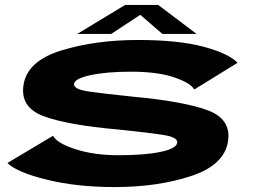

<svg xmlns="http://www.w3.org/2000/svg" viewBox="-20 -753 1050 778"><path d="M444.5 5Q291.5 5 170.2 -24.8Q49 -54.5 10 -92.5L195 -203Q210 -173 285.5 -148.5Q361 -124 461.5 -124Q565.5 -124 630.5 -137.5Q695.5 -151 698 -175Q701 -197 641.8 -206.2Q582.5 -215.5 461 -228Q251.5 -246.5 156 -282.5Q60.5 -318.5 75.5 -410Q91 -506.5 229.5 -548.8Q368 -591 539 -591Q702 -591 804.2 -563.8Q906.5 -536.5 942.5 -498.5L767.5 -390.5Q750.5 -418 683.8 -440.2Q617 -462.5 511 -462.5Q411 -462.5 346.8 -448.5Q282.5 -434.5 280 -413Q277.5 -391 341 -382Q404.5 -373 521 -361Q720.5 -342.5 819.2 -307Q918 -271.5 904 -180Q888.5 -83.5 753 -39.2Q617.5 5 444.5 5ZM293 -615.5 487 -733H621L776.5 -615.5H638L548.5 -693L430.5 -615.5Z"/></svg>

Font: Anybody UltraExpanded Regular
Style: Bold Italic
Weight: 700
Width: 9
Italic angle: -10°
Designer: Tyler Finck
Foundry: Etcetera Type Company
Version: Version 1.010; ttfautohint (v1.8.3) -l 8 -r 50 -G 200 -x 14 